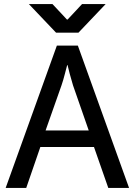

<svg xmlns="http://www.w3.org/2000/svg" viewBox="-20 -932 668 952"><path d="M180 -203 110 0H8L262 -706H366L620 0H517L446 -203ZM285 -509 206 -285H420L342 -509Q335 -532 326 -565Q317 -598 315 -609H313Q310 -598 301.5 -565Q293 -532 285 -509ZM240 -912 312 -835H315L387 -912H504L369 -770H258L123 -912Z"/></svg>

Font: Museo Sans Medium
Style: Regular
Weight: 500
Designer: Jos Buivenga
Foundry: Jos Buivenga & Rosetta Type Foundry (extension, remastering)
Version: Version 3.600;PS 1.000;hotconv 1.0.88;makeotf.lib2.5.647800;